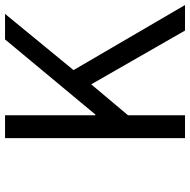

<svg xmlns="http://www.w3.org/2000/svg" viewBox="-16 -758 773 782"><g transform="rotate(-90 371.0 -366.5)"><path d="M200 0V-733H293V-365H296L602 -733H706L477 -454L742 0H638L419 -382L293 -232V0Z"/></g></svg>

Font: Source Han Sans Regular
Style: Regular
Weight: 400
Designer: Ryoko NISHIZUKA  (kana & ideographs); Paul D. Hunt (Latin, Greek & Cyrillic); Wenlong ZHANG  (bopomofo); Sandoll Communi
Foundry: Adobe Systems Incorporated
Version: Version 1.00 January 18, 2024, initial release